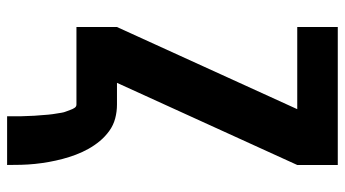

<svg xmlns="http://www.w3.org/2000/svg" viewBox="-235 -540 970 540"><g transform="rotate(90 250.0 -270.0)"><path d="M307 195Q307 189 307 182.5Q307 176 307 169.5Q307 163 307 156.5Q307 150 306.5 143.5Q306 137 306 130.5Q306 124 305.5 118Q305 112 304.5 105.5Q304 99 303.5 92.5Q303 86 302.5 79.5Q302 73 301 66.5Q300 60 299 54Q298 48 297 41.5Q296 35 293.5 29Q291 23 289 17Q287 11 283.5 5.5Q280 0 274 0H56V-114L287 -621H56V-735H444V-621L213 -114H274Q294 -114 313 -109Q332 -104 348 -92.5Q364 -81 376.5 -66Q389 -51 398.5 -34Q408 -17 415 1.5Q422 20 427 39Q432 58 435.5 77.5Q439 97 441 116.5Q443 136 443.5 155.5Q444 175 444 195Z"/></g></svg>

Font: Iosevka Heavy
Style: Regular
Weight: 900
Monospace: yes
Designer: Belleve Invis
Foundry: Belleve Invis
Version: Version 32.5.0; ttfautohint (v1.8.4)